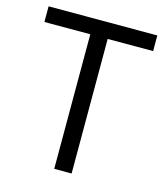

<svg xmlns="http://www.w3.org/2000/svg" viewBox="-105 -772 736 853"><g transform="rotate(15 263.0 -345.5)"><path d="M224 0V-619H13V-691H513V-619H304V0Z"/></g></svg>

Font: Cairo
Style: Regular
Weight: 400
Designer: Mohamed Gaber, Accademia di Belle Arti di Urbino
Foundry: Kief Type Foundry, Accademia di Belle Arti di Urbino
Version: Version 3.120